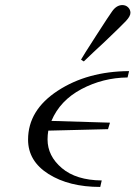

<svg xmlns="http://www.w3.org/2000/svg" viewBox="-20 -720 530 751"><path d="M89.8 -173.8Q89.8 -289.1 205.8 -365Q321.8 -440.9 484.9 -441.9L479 -417Q382.8 -416 298.8 -371.6Q214.8 -327.1 181.2 -247.1L410.2 -240.2L402.8 -215.8V-214.8L168.9 -209Q166 -191.9 166 -174.8Q166 -109.9 221.9 -62.5Q277.8 -15.1 377.9 -14.2L372.1 11.2Q250 11.2 169.9 -39.3Q89.8 -89.8 89.8 -173.8ZM296.9 -486.8Q302.7 -498 356 -580.6Q409.2 -663.1 418 -674.8Q435.1 -699.7 458 -700.2Q472.2 -700.2 481.2 -691.2Q490.2 -682.1 490.2 -669.9Q490.2 -656.7 473.1 -638.4Q456.1 -620.1 391.1 -558.1Q341.3 -512.2 308.1 -480H307.1Z"/></svg>

Font: CMU Classical Serif
Style: Italic
Weight: 500
Italic angle: -14.04°
Version: Version 0.7.0